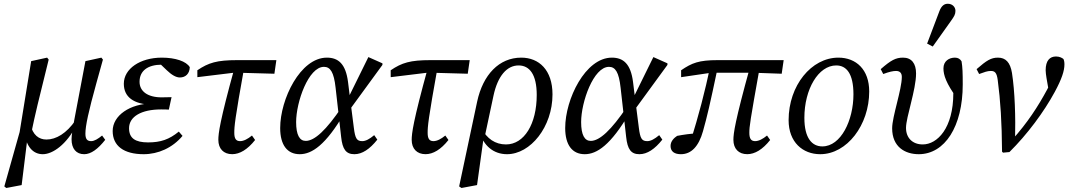

<svg xmlns="http://www.w3.org/2000/svg" viewBox="-20 -786 5536 995"><path d="M12.6 188.2 92.2 173.1 123.8 -83.7 143.5 -103C160.3 -185.7 180.2 -268.4 232.3 -477.2L224.2 -487.3L141.5 -469.2L81.7 -101.5L2.4 180.1L12.6 188.2ZM201.7 13.1C253.5 13.1 325.1 -37.6 375.7 -136.5L371.6 -162.9C324.9 -94.6 270.4 -62.9 220.8 -62.9C182 -62.9 149.4 -85.7 137.4 -143.1L107.8 -94.5C116.8 -27 150.7 13.1 201.7 13.1ZM416.3 13.1C451.7 13.1 488.1 -14 525.3 -61.4L509.1 -83.6C488.2 -66.6 469.3 -54.6 452.4 -54.6C431.5 -54.6 422.6 -65.7 422.6 -93.5C422.6 -133.6 438.6 -207.6 479.5 -355.3L513.4 -477.2L505.4 -487.3L422.7 -469.2L379.8 -242.9C354.8 -112.8 350.8 -85.7 350.8 -64.6C350.8 -15.2 375 13.1 416.3 13.1Z M724.5 13.1C800.1 13.1 873.9 -19.8 925.9 -81.8L906.7 -104C856.7 -63.1 812.5 -48 747.4 -48C680.7 -48 648.8 -69.8 648.8 -121.5C648.8 -182.2 713.3 -218.9 814.6 -218.9C829.8 -218.9 843.1 -218.9 855 -217.9L869 -282.5C843.1 -281.5 841.8 -281.5 817.7 -281.5C744.2 -281.5 703.2 -313.4 703.2 -362.2C703.2 -419 745.3 -450.9 819.6 -450.9C839.9 -450.9 857.1 -449 880.4 -443.9L875.4 -461.3L803.3 -461.2L844.6 -421.7C868.7 -398.5 891.8 -384.5 912 -384.5C942.1 -384.5 962.5 -404.5 963.5 -438C945.3 -468.3 889 -487.3 818.5 -487.3C705.8 -487.3 621.7 -429.4 621.7 -352.1C621.7 -283.2 672 -246.1 767.7 -242.9L769.7 -250C653.2 -249 563.9 -187.3 563.9 -107.2C563.9 -30 621.4 13.1 724.5 13.1Z M1002.8 -386.1 1191 -409H1217.5L1402 -403.9L1412.2 -474.4H1209.4C1104.2 -474.4 1060.9 -461.2 1002.7 -421.8L1002.8 -386.1ZM1183.2 13C1222.5 13 1262.8 -11 1302 -60.5L1285.8 -83.6C1263.8 -65.6 1242.9 -54.6 1224 -54.6C1203.1 -54.6 1194.2 -67.6 1194.2 -97.5C1194.2 -130.7 1196.3 -163.2 1246.9 -444.1L1195.6 -435.4C1118.7 -157.2 1111.5 -93.6 1111.5 -61.3C1111.5 -15.1 1138.8 13 1183.2 13Z M1533.4 13.1C1595.9 13.1 1667.9 -33.7 1765.3 -200.6L1752.2 -232.6C1670.9 -111.7 1610.2 -55.8 1564.4 -55.8C1532.6 -55.8 1514.6 -86.5 1514.6 -153.4C1514.6 -257.1 1578.6 -439.6 1658.8 -439.6C1691.5 -439.6 1710.3 -413 1719.2 -331L1747.9 -76.4C1754.8 -12.1 1773.2 13.1 1816.6 13.1C1856.9 13.1 1896.3 -13.1 1935.4 -62.4L1919.2 -85.6C1895.2 -65.5 1875.4 -54.6 1857.5 -54.6C1829.7 -54.6 1820.7 -66.6 1813.6 -124.6L1797.6 -250L1794.6 -272.1L1783.6 -361C1771.6 -454.9 1733.5 -487.3 1673.8 -487.3C1536.6 -487.3 1432 -272.3 1432 -122.4C1432 -35.2 1468.2 13.1 1533.4 13.1ZM1787.7 -211.1 1961.9 -449.7V-457.8L1889 -490.2L1780.9 -270.8L1787.7 -211.1Z M2004.8 -386.1 2193 -409H2219.5L2404 -403.9L2414.2 -474.4H2211.4C2106.2 -474.4 2062.9 -461.2 2004.7 -421.8L2004.8 -386.1ZM2185.2 13C2224.5 13 2264.8 -11 2304 -60.5L2287.8 -83.6C2265.8 -65.6 2244.9 -54.6 2226 -54.6C2205.1 -54.6 2196.2 -67.6 2196.2 -97.5C2196.2 -130.7 2198.3 -163.2 2248.9 -444.1L2197.6 -435.4C2120.7 -157.2 2113.5 -93.6 2113.5 -61.3C2113.5 -15.1 2140.8 13 2185.2 13Z M2371.5 188.2 2452.2 173.1 2487.1 -78.4 2492.3 -78.6 2537.5 -290.6C2559.4 -392.5 2606.9 -446.9 2667.4 -446.9C2725 -446.9 2761.5 -399.1 2761.5 -293.9C2761.5 -143.6 2696.6 -37.5 2602.1 -37.5C2546.6 -37.5 2503 -67.2 2475.1 -121.6L2464.9 -104.4C2484.9 -30.7 2537.8 13.1 2607.5 13.1C2729 13.1 2843.2 -128.3 2843.2 -296.8C2843.2 -423.2 2773.1 -487.3 2681.3 -487.3C2566.8 -487.3 2482.8 -399.3 2452.7 -259.3L2359.4 180.1L2371.5 188.2Z M3010.4 13.1C3072.9 13.1 3144.9 -33.7 3242.3 -200.6L3229.2 -232.6C3147.9 -111.7 3087.2 -55.8 3041.4 -55.8C3009.6 -55.8 2991.6 -86.5 2991.6 -153.4C2991.6 -257.1 3055.6 -439.6 3135.8 -439.6C3168.5 -439.6 3187.3 -413 3196.2 -331L3224.9 -76.4C3231.8 -12.1 3250.2 13.1 3293.6 13.1C3333.9 13.1 3373.3 -13.1 3412.4 -62.4L3396.2 -85.6C3372.2 -65.5 3352.4 -54.6 3334.5 -54.6C3306.7 -54.6 3297.7 -66.6 3290.6 -124.6L3274.6 -250L3271.6 -272.1L3260.6 -361C3248.6 -454.9 3210.5 -487.3 3150.8 -487.3C3013.6 -487.3 2909 -272.3 2909 -122.4C2909 -35.2 2945.2 13.1 3010.4 13.1ZM3264.7 -211.1 3438.9 -449.7V-457.8L3366 -490.2L3257.9 -270.8L3264.7 -211.1Z M3508.4 13.1C3562.7 13.1 3601 -27.3 3623.1 -106.1C3645 -184.1 3658.2 -240 3700.6 -441.5L3660.2 -442.4C3634.2 -313 3599.3 -183.8 3559.5 -55.6L3587.9 -71L3598.8 -95.1C3560.6 -94 3521.3 -88 3489.1 -81.9C3473.8 -71.7 3455 -54.6 3455 -29.5C3455 -0.3 3476.1 13.1 3508.4 13.1ZM3509.8 -386.1 3665.6 -409H3886.2L4031 -403.9L4041.2 -474.4H3699.3C3602.1 -474.4 3565.8 -460.1 3509.7 -421.8L3509.8 -386.1ZM3852.4 13C3891.7 13 3932 -11 3971.2 -60.5L3955 -83.6C3933 -65.6 3912.1 -54.6 3893.2 -54.6C3872.3 -54.6 3863.3 -67.6 3863.3 -97.5C3863.3 -130.9 3866.4 -153.4 3917.9 -441.2L3867.5 -441.3C3788.8 -157.4 3780.7 -94.6 3780.7 -61.3C3780.7 -15.1 3808 13 3852.4 13Z M4230.7 13.1C4369.3 13.1 4484.5 -138.1 4484.5 -311.9C4484.5 -425.4 4417 -487.3 4324.6 -487.3C4185 -487.3 4066.8 -343 4066.8 -163.3C4066.8 -48.9 4140.2 13.1 4230.7 13.1ZM4241.6 -27.3C4188.1 -27.3 4148.5 -69.8 4148.5 -175.3C4148.5 -323.9 4221 -446.9 4313.6 -446.9C4366.1 -446.9 4402.8 -405.4 4402.8 -297.1C4402.8 -162.9 4338.1 -27.3 4241.6 -27.3Z M4741.1 13.1C4876.2 13.1 4969.2 -130.3 4969.2 -348.5C4969.2 -408.4 4968.2 -437.2 4963.1 -468.1C4956 -480.2 4944.8 -487.3 4928.7 -487.3C4899.3 -487.4 4869.2 -470.1 4869.2 -431.8C4869.2 -396.2 4883.3 -354.3 4939.4 -276.7L4942.8 -345.8L4916.4 -381C4919.4 -351.1 4920.4 -329.1 4920.4 -303.2C4920.4 -121.6 4837.2 -37.5 4761.9 -37.5C4709 -37.5 4675.2 -71.3 4675.2 -123.3C4675.2 -178.4 4727.3 -320.6 4727.3 -405.2C4727.3 -457.2 4704.1 -487.3 4659.8 -487.3C4621.7 -487.3 4597.3 -474 4544.1 -427.7L4557.2 -402.4C4588.8 -414.3 4608.8 -418.3 4623.6 -418.3C4643.5 -418.3 4653.5 -407.4 4653.5 -387.4C4653.5 -321.9 4603.4 -181.7 4603.4 -121.1C4603.4 -24.1 4670.8 13.1 4741.1 13.1ZM4784.6 -560 4813.8 -544.9C4844.9 -588.7 4876.9 -633.4 4907.9 -677.2C4925.2 -701.4 4931.4 -711.7 4931.4 -729.9C4931.4 -749.3 4916 -766.5 4891.8 -766.5C4874.4 -766.5 4859.2 -757.3 4848 -727.5C4827.2 -671.8 4805.4 -615.8 4784.6 -560Z M5172.9 0 5178.1 5.1 5211.2 2C5303.4 -89.2 5390.2 -206.1 5446.2 -309.8C5482.2 -376.5 5496.2 -418.5 5496.2 -452.5C5496.2 -464.8 5494.2 -474 5491.1 -480.2C5484.9 -485.3 5471.8 -493.3 5452.6 -493.3C5420.4 -493.3 5398.9 -472.1 5398.9 -422C5398.9 -411.6 5401 -396.2 5403.1 -382.8L5415.3 -312.3L5427.9 -365.2C5421.9 -351.3 5416.8 -341.2 5406.9 -322.4C5358.8 -233.2 5305 -150.4 5225.2 -61.4L5240.4 -58.6C5243.4 -182.2 5239.3 -311.6 5224.4 -407.8C5215.4 -463.1 5191.3 -487.3 5151.9 -487.3C5115.7 -487.3 5093.2 -473 5041 -427.7L5054.1 -402.4C5081.8 -412.4 5096.8 -418.3 5114.7 -418.3C5135.6 -418.3 5145.6 -409.4 5150.6 -370.6C5164.6 -264.4 5171.8 -154.3 5172.9 0Z"/></svg>

Font: Source Serif Variable
Style: Italic
Weight: 389
Italic angle: -12°
Designer: Frank Grießhammer
Foundry: Adobe Systems Incorporated
Version: Version 3.001;hotconv 1.0.111;makeotfexe 2.5.65597